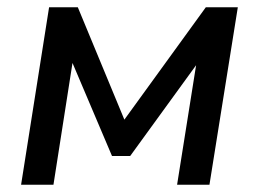

<svg xmlns="http://www.w3.org/2000/svg" viewBox="-20 -508 711 528"><path d="M38 0 115 -488H194L322 -179L546 -488H634L556 0H467L526 -371H550L338 -79H288L164 -371H185L127 0Z"/></svg>

Font: Nunito Sans 12pt SemiBold
Style: Italic
Weight: 600
Italic angle: -9°
Designer: Vernon Adams
Foundry: Vernon Adams
Version: Version 3.101;gftools[0.9.27]